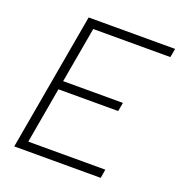

<svg xmlns="http://www.w3.org/2000/svg" viewBox="-126 -801 854 908"><g transform="rotate(20 301.0 -346.5)"><path d="M44.4 0 158.7 -649.4 166.5 -693.4H601.6L593.8 -649.4H205.6L156.2 -369.1H457L449.2 -325.2H148.4L99.1 -43.9H486.8L479.5 0Z"/></g></svg>

Font: Cascadia Mono PL ExtraLight
Style: Italic
Weight: 200
Italic angle: -10°
Monospace: yes
Designer: Aaron Bell
Foundry: Saja Typeworks
Version: Version 2404.023; ttfautohint (v1.8.4)